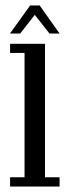

<svg xmlns="http://www.w3.org/2000/svg" viewBox="-20 -684 252 704"><path d="M17 0V-34H70V-490H17V-523.5H145V-34H198.5V0ZM16.5 -561 90.5 -664H125.5L198.5 -561H161.5L107.5 -629.5L54 -561Z"/></svg>

Font: Imbue 10pt
Style: Regular
Weight: 400
Designer: Tyler Finck
Foundry: Etcetera Type Company
Version: Version 1.102; ttfautohint (v1.8.3)